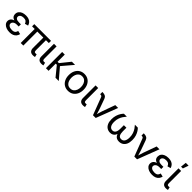

<svg xmlns="http://www.w3.org/2000/svg" viewBox="520 -2659 4569 4569"><g transform="rotate(45 2804.5 -375.0)"><path d="M275.4 9.8Q211.9 9.8 161.4 -9.8Q110.8 -29.3 81.8 -64.7Q52.7 -100.1 52.7 -147.5Q52.7 -169.9 61.5 -193.8Q70.3 -217.8 92.5 -238.3Q114.7 -258.8 155 -271.5Q195.3 -284.2 258.3 -284.2H334.5V-243.2H269Q231 -243.2 203.4 -231.2Q175.8 -219.2 160.6 -199Q145.5 -178.7 145.5 -153.3Q145.5 -115.7 181.9 -92.3Q218.3 -68.8 279.3 -68.8Q318.4 -68.8 342.5 -79.1Q366.7 -89.4 380.1 -109.6Q393.6 -129.9 400.9 -159.7L487.3 -140.1Q477.1 -94.2 450.4 -60.5Q423.8 -26.9 380.4 -8.5Q336.9 9.8 275.4 9.8ZM258.3 -261.7Q196.8 -261.7 158.2 -273.4Q119.6 -285.2 99.1 -304.4Q78.6 -323.7 71 -346.9Q63.5 -370.1 63.5 -392.1Q63.5 -442.9 90.1 -478.8Q116.7 -514.6 164.3 -533.7Q211.9 -552.7 273.9 -552.7Q331.5 -552.7 372.6 -536.6Q413.6 -520.5 439.5 -490.2Q465.3 -460 477.5 -416.5L393.6 -393.6Q382.3 -431.6 354 -453.4Q325.7 -475.1 273.4 -475.1Q218.8 -475.1 185.8 -451.7Q152.8 -428.2 152.8 -390.6Q152.8 -357.9 181.9 -337.4Q210.9 -316.9 269 -316.9H334.5V-261.7Z M1058.1 3.9Q996.6 3.9 966.3 -29.1Q936 -62 936 -121.1V-518.1H1023.9V-143.1Q1023.9 -105 1033 -89.6Q1042 -74.2 1069.3 -74.2Q1083.5 -74.2 1090.8 -75.2Q1098.1 -76.2 1104.5 -78.1L1122.1 -4.4Q1111.3 -1.5 1094.5 1.2Q1077.6 3.9 1058.1 3.9ZM645.5 0V-518.1H733.4V0ZM557.1 -471.2V-545.9H1120.1V-471.2Z M1341.8 3.9Q1280.3 3.9 1249.8 -29.1Q1219.2 -62 1219.2 -121.1V-545.9H1307.1V-143.1Q1307.1 -105.5 1316.2 -90.1Q1325.2 -74.7 1352.5 -74.7Q1366.7 -74.7 1374 -75.7Q1381.3 -76.7 1387.7 -78.6L1405.3 -4.4Q1393.6 -1 1376.5 1.5Q1359.4 3.9 1341.8 3.9Z M1582.5 -545.9V0H1494.6V-545.9ZM1929.2 -545.9 1669.9 -241.2H1549.3V-303.7H1627.4L1822.3 -545.9ZM1816.9 0 1618.2 -243.7 1665.5 -305.7 1926.3 0Z M2242.2 11.7Q2168 11.7 2112.1 -23.4Q2056.2 -58.6 2024.9 -122.1Q1993.7 -185.5 1993.7 -269.5Q1993.7 -355 2024.9 -418.7Q2056.2 -482.4 2112.1 -517.6Q2168 -552.7 2242.2 -552.7Q2316.9 -552.7 2373 -517.6Q2429.2 -482.4 2460.4 -418.7Q2491.7 -355 2491.7 -269.5Q2491.7 -185.5 2460.4 -122.1Q2429.2 -58.6 2373 -23.4Q2316.9 11.7 2242.2 11.7ZM2242.2 -66.9Q2297.4 -66.9 2333 -95.2Q2368.7 -123.5 2385.7 -169.7Q2402.8 -215.8 2402.8 -269.5Q2402.8 -323.7 2385.7 -370.4Q2368.7 -417 2333 -445.6Q2297.4 -474.1 2242.2 -474.1Q2187.5 -474.1 2152.3 -445.6Q2117.2 -417 2100.1 -370.6Q2083 -324.2 2083 -269.5Q2083 -215.8 2100.1 -169.7Q2117.2 -123.5 2152.3 -95.2Q2187.5 -66.9 2242.2 -66.9Z M2742.2 3.9Q2680.7 3.9 2650.1 -29.1Q2619.6 -62 2619.6 -121.1V-545.9H2707.5V-143.1Q2707.5 -105.5 2716.6 -90.1Q2725.6 -74.7 2752.9 -74.7Q2767.1 -74.7 2774.4 -75.7Q2781.7 -76.7 2788.1 -78.6L2805.7 -4.4Q2793.9 -1 2776.9 1.5Q2759.8 3.9 2742.2 3.9Z M3077.6 0 2911.6 -436.5Q2903.8 -458 2891.4 -466.1Q2878.9 -474.1 2856.4 -474.1H2844.2V-549.8H2858.9Q2910.2 -549.8 2943.8 -530.5Q2977.5 -511.2 2992.7 -469.2L3081.5 -222.2Q3100.1 -171.4 3113 -121.6Q3126 -71.8 3140.1 -24.9H3107.9Q3122.1 -71.8 3135 -121.8Q3147.9 -171.9 3166 -222.2L3282.7 -545.9H3378.4L3169.9 0Z M3656.7 7.8Q3598.6 7.8 3553.2 -20.5Q3507.8 -48.8 3481.7 -104.7Q3455.6 -160.6 3455.6 -244.1Q3455.6 -317.9 3474.1 -376.7Q3492.7 -435.5 3520 -478.5Q3547.4 -521.5 3573.2 -545.9H3671.9Q3641.1 -512.2 3611.8 -468.8Q3582.5 -425.3 3563.5 -369.9Q3544.4 -314.5 3544.4 -244.1Q3544.4 -160.6 3574.5 -115.5Q3604.5 -70.3 3659.2 -70.3Q3711.4 -70.3 3738.3 -112.1Q3765.1 -153.8 3765.1 -233.4V-352.5H3850.6V-233.4Q3850.6 -153.8 3875 -112.1Q3899.4 -70.3 3952.6 -70.3Q4009.3 -70.3 4039.6 -115.5Q4069.8 -160.6 4069.8 -244.1Q4069.8 -316.4 4050 -372.8Q4030.3 -429.2 4001 -471.9Q3971.7 -514.6 3942.4 -545.9H4041Q4065.9 -522.5 4093.3 -480.5Q4120.6 -438.5 4139.6 -379.2Q4158.7 -319.8 4158.7 -244.1Q4158.7 -160.2 4132.6 -104.2Q4106.4 -48.3 4060.5 -20.3Q4014.6 7.8 3955.6 7.8Q3907.2 7.8 3875.5 -9.8Q3843.8 -27.3 3825.2 -57.9Q3806.6 -88.4 3797.4 -127.4H3814Q3805.2 -86.4 3785.6 -56.2Q3766.1 -25.9 3734.4 -9Q3702.6 7.8 3656.7 7.8Z M4469.2 0 4303.2 -436.5Q4295.4 -458 4283 -466.1Q4270.5 -474.1 4248 -474.1H4235.8V-549.8H4250.5Q4301.8 -549.8 4335.4 -530.5Q4369.1 -511.2 4384.3 -469.2L4473.1 -222.2Q4491.7 -171.4 4504.6 -121.6Q4517.6 -71.8 4531.7 -24.9H4499.5Q4513.7 -71.8 4526.6 -121.8Q4539.6 -171.9 4557.6 -222.2L4674.3 -545.9H4770L4561.5 0Z M5071.8 9.8Q5008.3 9.8 4957.8 -9.8Q4907.2 -29.3 4878.2 -64.7Q4849.1 -100.1 4849.1 -147.5Q4849.1 -169.9 4857.9 -193.8Q4866.7 -217.8 4888.9 -238.3Q4911.1 -258.8 4951.4 -271.5Q4991.7 -284.2 5054.7 -284.2H5130.9V-243.2H5065.4Q5027.3 -243.2 4999.8 -231.2Q4972.2 -219.2 4957 -199Q4941.9 -178.7 4941.9 -153.3Q4941.9 -115.7 4978.3 -92.3Q5014.6 -68.8 5075.7 -68.8Q5114.7 -68.8 5138.9 -79.1Q5163.1 -89.4 5176.5 -109.6Q5189.9 -129.9 5197.3 -159.7L5283.7 -140.1Q5273.4 -94.2 5246.8 -60.5Q5220.2 -26.9 5176.8 -8.5Q5133.3 9.8 5071.8 9.8ZM5054.7 -261.7Q4993.2 -261.7 4954.6 -273.4Q4916 -285.2 4895.5 -304.4Q4875 -323.7 4867.4 -346.9Q4859.9 -370.1 4859.9 -392.1Q4859.9 -442.9 4886.5 -478.8Q4913.1 -514.6 4960.7 -533.7Q5008.3 -552.7 5070.3 -552.7Q5127.9 -552.7 5168.9 -536.6Q5210 -520.5 5235.8 -490.2Q5261.7 -460 5273.9 -416.5L5189.9 -393.6Q5178.7 -431.6 5150.4 -453.4Q5122.1 -475.1 5069.8 -475.1Q5015.1 -475.1 4982.2 -451.7Q4949.2 -428.2 4949.2 -390.6Q4949.2 -357.9 4978.3 -337.4Q5007.3 -316.9 5065.4 -316.9H5130.9V-261.7Z M5533.2 3.9Q5471.7 3.9 5441.2 -29.1Q5410.6 -62 5410.6 -121.1V-545.9H5498.5V-143.1Q5498.5 -105.5 5507.6 -90.1Q5516.6 -74.7 5543.9 -74.7Q5558.1 -74.7 5565.4 -75.7Q5572.8 -76.7 5579.1 -78.6L5596.7 -4.4Q5585 -1 5567.9 1.5Q5550.8 3.9 5533.2 3.9ZM5424.3 -617.2 5440.9 -760.7H5535.2L5485.4 -617.2Z"/></g></svg>

Font: Inter Variable LoSnoCo
Style: Regular
Weight: 400
Designer: Rasmus Andersson
Foundry: rsms
Version: Version 4.000;git-a52131595; featfreeze: case,dlig,ss01,ss02